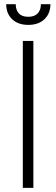

<svg xmlns="http://www.w3.org/2000/svg" viewBox="-20 -904 270 924"><path d="M140.6 0H89.8V-707H140.6ZM116.2 -784.2Q67.4 -784.2 38.6 -811.5Q9.8 -838.9 9.8 -883.8H55.7Q55.7 -855.5 70.8 -839.4Q85.9 -823.2 116.2 -823.2Q146 -823.2 161.4 -839.6Q176.8 -856 176.8 -883.8H222.7Q222.7 -838.9 193.8 -811.5Q165 -784.2 116.2 -784.2Z"/></svg>

Font: Pretendard ExtraLight
Style: Regular
Weight: 200
Designer: Base glyphs from Inter by Rasmus Andersson; Hangeul glyphs from Noto Sans CJK(Source Han Sans) by Jang Soo-young and Kan
Foundry: Kil Hyung-jin
Version: Version 1.309